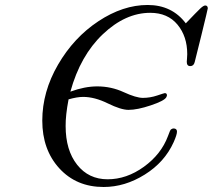

<svg xmlns="http://www.w3.org/2000/svg" viewBox="-20 -725 850 767"><path d="M148.9 -243.2Q148.9 -358.4 211.9 -466.8Q274.9 -575.2 373 -640.1Q471.2 -705.1 569.8 -705.1Q667 -705.1 722.2 -631.8Q767.1 -678.7 780 -690.9Q793 -703.1 799.8 -703.1Q809.6 -703.1 810.1 -691.9Q810.1 -689 784.4 -584Q758.8 -479 757.8 -477.1Q753.9 -460.9 740 -460.9Q726.1 -460.9 726.1 -478Q726.1 -481.9 727.1 -491.9Q728 -502 728 -508.8Q728 -579.6 689 -626.7Q649.9 -673.8 580.1 -673.8Q481 -673.8 390.9 -588.4Q300.8 -502.9 261.2 -358.9Q318.4 -379.9 368.2 -379.9Q424.3 -379.9 474.1 -356.9Q523.9 -334 550.8 -334Q579.6 -334 607.9 -343.5Q636.2 -353 638.2 -353Q645 -353 646.5 -347.4Q647.9 -341.8 644 -335.9Q635.3 -321.8 582 -304Q528.8 -286.1 493.2 -286.1Q463.4 -286.1 410.6 -312Q357.9 -337.9 312 -337.9Q288.1 -337.9 253.9 -328.1Q241.7 -264.2 242.2 -221.2Q242.2 -125 288.1 -66.9Q334 -8.8 409.9 -8.8Q485.8 -8.8 554.9 -58.8Q624 -108.9 650.9 -181.2Q659.7 -206.1 663.1 -208Q668.9 -211.9 672.9 -211.9Q687 -211.9 687 -199.2Q687 -187 673.8 -157.2Q637.7 -77.1 558.3 -27.6Q479 22 394 22Q285.2 22 217 -52.5Q148.9 -127 148.9 -243.2Z"/></svg>

Font: CMU Classical Serif
Style: Italic
Weight: 500
Italic angle: -14.04°
Version: Version 0.7.0